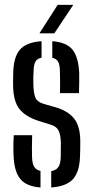

<svg xmlns="http://www.w3.org/2000/svg" viewBox="-20 -780 390 806"><path d="M195 7V-61.5Q216 -65.5 225 -78.8Q234 -92 235 -120Q235 -141 235.2 -151.8Q235.5 -162.5 235.5 -181.5Q234.5 -213.5 226.5 -230.8Q218.5 -248 195 -256L142 -272.5Q86.5 -290.5 61.2 -322.8Q36 -355 35 -421Q35 -434 35 -445.5Q35 -457 35.5 -470Q36 -538 62.5 -570.2Q89 -602.5 154.5 -607V-538Q136 -534 128.8 -521.2Q121.5 -508.5 121 -482.5Q120 -466.5 119.8 -456Q119.5 -445.5 120 -427.5Q120.5 -395 127 -374.2Q133.5 -353.5 161.5 -344.5L210.5 -330.5Q264 -315.5 290.5 -283Q317 -250.5 317 -186Q317 -172 316.8 -156Q316.5 -140 316 -126Q314.5 -60 287 -28.8Q259.5 2.5 195 7ZM231.5 -389Q232.5 -411 232.2 -438.8Q232 -466.5 231.5 -482.5Q231 -508 224 -520.8Q217 -533.5 199.5 -537.5V-607Q260 -602.5 284.8 -571Q309.5 -539.5 312.5 -473.5Q312.5 -455 312.5 -431Q312.5 -407 311.5 -389ZM37 -128Q36 -147 36.2 -170.8Q36.5 -194.5 38 -212.5H115Q114 -184 114 -160.5Q114 -137 114.5 -120Q115.5 -93 123.5 -79.8Q131.5 -66.5 150 -62.5V7Q90 2.5 64.5 -29.5Q39 -61.5 37 -128ZM145.5 -640 222 -759.5H287.5L208 -640Z"/></svg>

Font: Big Shoulders Stencil Display SemiBold
Style: Regular
Weight: 600
Designer: Patric King
Foundry: XO Type Co
Version: Version 1.000